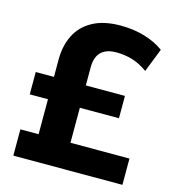

<svg xmlns="http://www.w3.org/2000/svg" viewBox="-107 -806 814 896"><g transform="rotate(15 300.0 -358.0)"><path d="M39 0V-127H127V-296H39V-404H127V-487Q127 -555 153 -606.5Q179 -658 232.5 -687Q286 -716 367 -716Q429 -716 483 -700Q537 -684 576 -655L531 -541Q492 -569 455 -579.5Q418 -590 380 -590Q346 -590 324 -578.5Q302 -567 291.5 -545.5Q281 -524 281 -493V-404H470V-296H281V-127H566V0Z"/></g></svg>

Font: Nunito Sans 8pt ExtraBold
Style: Regular
Weight: 800
Version: Version 3.101;gftools[0.9.27]